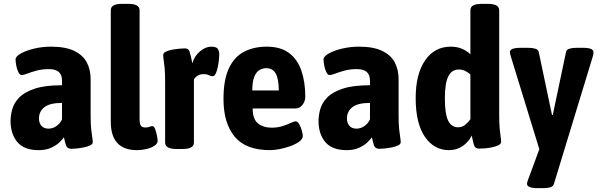

<svg xmlns="http://www.w3.org/2000/svg" viewBox="-20 -774 3116 1000"><path d="M182 8Q105 8 70 -34.5Q35 -77 35 -144Q35 -173 44 -205.5Q53 -238 80 -266Q107 -294 160.5 -312Q214 -330 303 -330V-353Q303 -384 286.5 -399Q270 -414 234 -414Q198 -414 169.5 -406Q141 -398 121.5 -390.5Q102 -383 93 -383Q83 -383 75.5 -398.5Q68 -414 64.5 -433.5Q61 -453 61 -464Q61 -480 88.5 -495.5Q116 -511 158.5 -521Q201 -531 245 -531Q321 -531 366.5 -509Q412 -487 432 -449Q452 -411 452 -361V-175Q452 -127 455 -100Q458 -73 460.5 -58.5Q463 -44 463 -33Q463 -23 449 -16.5Q435 -10 415 -6Q395 -2 377.5 -0.5Q360 1 352 1Q330 1 324 -16.5Q318 -34 313 -59Q307 -50 291 -34Q275 -18 247.5 -5Q220 8 182 8ZM233 -104Q255 -104 274 -117.5Q293 -131 303 -152V-238Q240 -238 211.5 -216Q183 -194 183 -157Q183 -134 195.5 -119Q208 -104 233 -104Z M694 8Q557 8 557 -140V-721Q557 -737 571 -745.5Q585 -754 618 -754H646Q678 -754 692.5 -745.5Q707 -737 707 -721V-152Q707 -130 713.5 -120Q720 -110 737 -110Q751 -110 758.5 -113.5Q766 -117 774 -117Q782 -117 788 -101.5Q794 -86 797.5 -67.5Q801 -49 801 -40Q801 -26 784.5 -15Q768 -4 743.5 2Q719 8 694 8Z M901 2Q869 2 854.5 -6.5Q840 -15 840 -31V-349Q840 -393 837.5 -419.5Q835 -446 832.5 -461Q830 -476 830 -487Q830 -498 844 -505Q858 -512 878 -515.5Q898 -519 916 -520.5Q934 -522 942 -522Q961 -522 966.5 -507.5Q972 -493 982 -444Q992 -482 1021.5 -506.5Q1051 -531 1080 -531Q1106 -531 1114 -520Q1122 -509 1122 -487Q1122 -479 1120 -461Q1118 -443 1114 -423.5Q1110 -404 1103.5 -390.5Q1097 -377 1087 -377Q1078 -377 1067.5 -382.5Q1057 -388 1041 -388Q1008 -388 990 -361V-31Q990 -15 975.5 -6.5Q961 2 929 2Z M1387 8Q1260 8 1202 -62.5Q1144 -133 1144 -258Q1144 -359 1172.5 -419Q1201 -479 1252 -505Q1303 -531 1369 -531Q1442 -531 1486 -497.5Q1530 -464 1550 -405Q1570 -346 1570 -271Q1570 -246 1555 -227.5Q1540 -209 1519 -209H1296Q1296 -153 1324 -131Q1352 -109 1394 -109Q1426 -109 1451 -117Q1476 -125 1493.5 -133.5Q1511 -142 1520 -142Q1530 -142 1538.5 -127Q1547 -112 1552 -94Q1557 -76 1557 -66Q1557 -50 1538.5 -36.5Q1520 -23 1492.5 -13Q1465 -3 1436.5 2.5Q1408 8 1387 8ZM1294 -303H1432Q1432 -363 1416 -391Q1400 -419 1366 -419Q1349 -419 1332.5 -410Q1316 -401 1305 -375.5Q1294 -350 1294 -303Z M1786 8Q1709 8 1674 -34.5Q1639 -77 1639 -144Q1639 -173 1648 -205.5Q1657 -238 1684 -266Q1711 -294 1764.5 -312Q1818 -330 1907 -330V-353Q1907 -384 1890.5 -399Q1874 -414 1838 -414Q1802 -414 1773.5 -406Q1745 -398 1725.5 -390.5Q1706 -383 1697 -383Q1687 -383 1679.5 -398.5Q1672 -414 1668.5 -433.5Q1665 -453 1665 -464Q1665 -480 1692.5 -495.5Q1720 -511 1762.5 -521Q1805 -531 1849 -531Q1925 -531 1970.5 -509Q2016 -487 2036 -449Q2056 -411 2056 -361V-175Q2056 -127 2059 -100Q2062 -73 2064.5 -58.5Q2067 -44 2067 -33Q2067 -23 2053 -16.5Q2039 -10 2019 -6Q1999 -2 1981.5 -0.5Q1964 1 1956 1Q1934 1 1928 -16.5Q1922 -34 1917 -59Q1911 -50 1895 -34Q1879 -18 1851.5 -5Q1824 8 1786 8ZM1837 -104Q1859 -104 1878 -117.5Q1897 -131 1907 -152V-238Q1844 -238 1815.5 -216Q1787 -194 1787 -157Q1787 -134 1799.5 -119Q1812 -104 1837 -104Z M2318 8Q2241 8 2193 -61.5Q2145 -131 2145 -263Q2145 -388 2194 -459.5Q2243 -531 2328 -531Q2362 -531 2388.5 -519Q2415 -507 2430 -491V-721Q2430 -737 2444 -745.5Q2458 -754 2491 -754H2519Q2551 -754 2565.5 -745.5Q2580 -737 2580 -721V-174Q2580 -130 2582.5 -104Q2585 -78 2587.5 -62.5Q2590 -47 2590 -36Q2590 -24 2575 -17Q2560 -10 2539.5 -6Q2519 -2 2500.5 -1Q2482 0 2475 0Q2457 0 2451 -13Q2445 -26 2437 -68Q2421 -35 2390 -13.5Q2359 8 2318 8ZM2366 -111Q2387 -111 2403 -124Q2419 -137 2430 -153V-386Q2419 -396 2404 -404Q2389 -412 2369 -412Q2333 -412 2315 -376.5Q2297 -341 2297 -262Q2297 -181 2314 -146Q2331 -111 2366 -111Z M2782 206Q2725 206 2725 184Q2725 175 2729 166L2789 3L2639 -485Q2636 -496 2636 -503Q2636 -525 2692 -525H2731Q2752 -525 2767.5 -520.5Q2783 -516 2786 -503L2855 -175H2859L2928 -503Q2931 -516 2946 -520.5Q2961 -525 2983 -525H3015Q3071 -525 3071 -503Q3071 -494 3069 -485L2865 184Q2861 197 2846 201.5Q2831 206 2810 206Z"/></svg>

Font: Asap Semi Condensed
Style: Bold
Weight: 700
Width: 4
Designer: Pablo Cosgaya
Foundry: Omnibus-Type
Version: Version 3.001; ttfautohint (v1.8.4.7-5d5b)